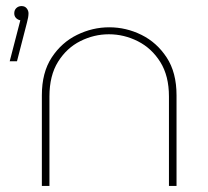

<svg xmlns="http://www.w3.org/2000/svg" viewBox="-20 -613 687 633"><path d="M118 0V-299Q118 -374 150.5 -423.5Q183 -473 234 -498Q285 -523 340 -523Q396 -523 446.5 -498Q497 -473 529.5 -423.5Q562 -374 562 -299V0H537V-295Q537 -363 508.5 -408.5Q480 -454 434.5 -477Q389 -500 339 -500Q290 -500 245 -477.5Q200 -455 171.5 -409.5Q143 -364 143 -295V0ZM12 -411 47 -546Q38 -548 32.5 -554Q27 -560 27 -569Q27 -580 34 -586.5Q41 -593 51 -593Q62 -593 68 -585.5Q74 -578 74 -569Q74 -557 69 -539L36 -411Z"/></svg>

Font: MuseoModerno Thin
Style: Regular
Weight: 100
Designer: Pablo Cosgaya, Héctor Gatti, Marcela Romero, and the Authors of The MuseoModerno Project.
Foundry: Omnibus-Type Team
Version: Version 1.003